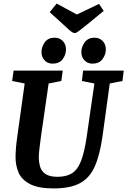

<svg xmlns="http://www.w3.org/2000/svg" viewBox="-20 -1043 712 1074"><path d="M118 -576 48 -590 56 -648H331L323 -590L252 -576L209 -278Q204 -244 200.5 -211Q197 -178 197 -165Q197 -136 204.5 -110.5Q212 -85 235 -69.5Q258 -54 302 -54Q350 -54 381.5 -73Q413 -92 432.5 -140.5Q452 -189 465 -278L508 -576L438 -590L445 -648H672L665 -590L594 -576L553 -278Q538 -174 509.5 -110.5Q481 -47 426.5 -18Q372 11 280 11Q194 11 147.5 -13.5Q101 -38 84 -77.5Q67 -117 67 -163Q67 -211 76 -274ZM274 -687Q246 -687 229 -706Q212 -725 212 -751Q212 -780 230 -806Q248 -832 286 -832Q313 -832 331 -814Q349 -796 349 -766Q349 -737 330.5 -712Q312 -687 274 -687ZM497 -687Q469 -687 452 -706Q435 -725 435 -751Q435 -780 453.5 -806Q472 -832 509 -832Q536 -832 554 -814Q572 -796 572 -766Q572 -737 553 -712Q534 -687 497 -687ZM398 -858Q391 -858 382 -864Q373 -870 364 -878.5Q355 -887 345 -896L258 -975L297 -1023L410 -962L534 -1021L560 -982L470 -908Q442 -886 424.5 -872Q407 -858 398 -858Z"/></svg>

Font: Faustina VF Beta
Style: Italic
Weight: 400
Italic angle: -8°
Designer: Alfonso Garcia
Foundry: Omnibus-Type
Version: Version 1.006